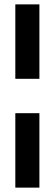

<svg xmlns="http://www.w3.org/2000/svg" viewBox="-20 -720 250 877"><path d="M160 -360H50V-700H160ZM160 137H50V-203H160Z"/></svg>

Font: Kulim Park
Style: Bold
Weight: 700
Designer: Noponies / Dale Sattler
Foundry: Noponies
Version: Version 1.000; ttfautohint (v1.8.3)